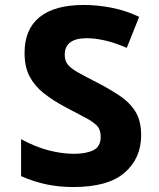

<svg xmlns="http://www.w3.org/2000/svg" viewBox="-20 -744 640 774"><path d="M275 10Q220 10 168.5 -0.5Q117 -11 65 -34V-183Q124 -151 177.5 -137.5Q231 -124 279 -124Q327 -124 356.5 -138.5Q386 -153 386 -193Q386 -222 369.5 -238.5Q353 -255 321.5 -271Q290 -287 244 -312Q193 -339 156 -368.5Q119 -398 99 -436.5Q79 -475 79 -531Q79 -626 139.5 -675Q200 -724 318 -724Q374 -724 431.5 -712.5Q489 -701 541 -676L491 -551Q443 -572 402.5 -581Q362 -590 330 -590Q241 -590 241 -523Q241 -499 253.5 -483.5Q266 -468 294.5 -452Q323 -436 372 -411Q424 -384 464 -357Q504 -330 526.5 -293Q549 -256 549 -199Q549 -106 482.5 -48Q416 10 275 10Z"/></svg>

Font: Noto Sans Mono ExtraBold
Style: Regular
Weight: 800
Designer: Monotype Design Team
Foundry: Monotype Imaging Inc.
Version: Version 2.014